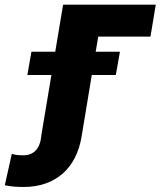

<svg xmlns="http://www.w3.org/2000/svg" viewBox="-161 -565 668 799"><path d="M-141 206 -111.9 75.3Q-106.2 77.1 -101 78.1Q-95.9 79.2 -90.4 79.9Q-84.9 80.6 -78.1 81Q-71.4 81.3 -62.9 81.3Q-32.7 81.3 -13.3 62.1Q6 43 10.7 3.2L11 0H10.7L52.9 -252.8H-47.2L-30.2 -349.8H68.9L101.6 -545.5H487.2L465.2 -412.6H247.9L237.2 -349.8H338.1L321 -252.8H220.9L178.6 3.2Q170.5 52.2 150.6 91.3Q130.7 130.3 100 157.3Q69.2 184.3 28.2 198.7Q-12.8 213.1 -63.2 213.1Q-73.9 213.1 -83.3 212.7Q-92.7 212.4 -101.9 211.6Q-111.2 210.9 -120.7 209.5Q-130.3 208.1 -141 206Z"/></svg>

Font: Inter P Extra Bold
Style: Italic
Weight: 800
Italic angle: 9.39999°
Designer: Rasmus Andersson
Foundry: rsms
Version: Version 3.018;git-588b23468